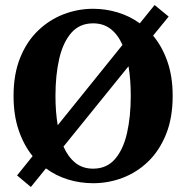

<svg xmlns="http://www.w3.org/2000/svg" viewBox="-20 -711 742 765"><path d="M652 -645 590 -569Q626 -526 647 -466Q668 -406 668 -329Q668 -242 642 -177Q616 -112 571.5 -68.5Q527 -25 470 -3Q413 19 351 19Q300 19 252 4.5Q204 -10 163 -40L103 34L48 -12L110 -89Q75 -132 54.5 -192Q34 -252 34 -329Q34 -415 60 -480Q86 -545 131 -588.5Q176 -632 233 -654Q290 -676 351 -676Q401 -676 449 -661.5Q497 -647 537 -618L596 -691ZM201 -329Q201 -265 210 -212L468 -532Q450 -573 421 -595.5Q392 -618 351 -618Q297 -618 264 -580Q231 -542 216 -477Q201 -412 201 -329ZM501 -329Q501 -395 492 -447L233 -127Q251 -86 280 -62.5Q309 -39 351 -39Q405 -39 438 -77Q471 -115 486 -180.5Q501 -246 501 -329Z"/></svg>

Font: Source Serif Pro
Style: Bold
Weight: 700
Designer: Frank Grießhammer
Foundry: Adobe Systems Incorporated
Version: Version 3.001;hotconv 1.0.111;makeotfexe 2.5.65597